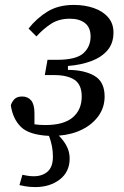

<svg xmlns="http://www.w3.org/2000/svg" viewBox="-20 -540 503 780"><path d="M59 212 71 170Q77 171 89 173.5Q101 176 117 176Q152 176 173.5 157Q195 138 195 96Q195 75 191 54Q187 33 179 12Q98 8 65 -24.5Q32 -57 24 -112Q27 -124 37.5 -136Q48 -148 70 -148Q93 -148 106.5 -132Q120 -116 120 -80V-35Q141 -32 164 -32Q239 -32 275.5 -63Q312 -94 312 -148Q312 -196 283 -215.5Q254 -235 200 -235H162L173 -297H211Q289 -297 318.5 -323.5Q348 -350 348 -392Q348 -428 325.5 -446Q303 -464 264 -464Q219 -464 187 -443Q155 -422 128 -392L96 -424Q129 -466 173 -493Q217 -520 280 -520Q324 -520 360.5 -507.5Q397 -495 419 -470Q441 -445 441 -408Q441 -364 416.5 -335.5Q392 -307 350 -291.5Q308 -276 256 -272V-256Q322 -256 363.5 -232Q405 -208 405 -148Q405 -104 380.5 -69.5Q356 -35 314 -14Q272 7 219 11Q240 32 251.5 55Q263 78 263 104Q263 158 223 189Q183 220 123 220Q99 220 81.5 216.5Q64 213 59 212Z"/></svg>

Font: Source Serif 4 Caption
Style: Italic
Weight: 400
Italic angle: -12°
Designer: Frank Grießhammer
Foundry: Adobe Systems Incorporated
Version: Version 4.004;hotconv 1.0.117;makeotfexe 2.5.65602